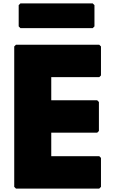

<svg xmlns="http://www.w3.org/2000/svg" viewBox="-20 -1093 673 1120"><path d="M559 -832H73L63 -822V-3L73 7H559L569 -3V-172L559 -182H279V-319H547L557 -329V-498L547 -508H279V-643H559L569 -653V-822ZM89 -1063V-939L99 -929H521L531 -939V-1063L521 -1073H99Z"/></svg>

Font: Hussar Woodtype
Style: Ultra
Weight: 900
Foundry: Cannot Into Space Fonts
Version: Version 1.07